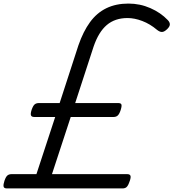

<svg xmlns="http://www.w3.org/2000/svg" viewBox="-48 -1055 971 1075"><path d="M-9 0Q-26 0 -28 -11Q-30 -22 -23 -43Q-15 -66 -6 -73Q3 -80 17 -80H156L261 -400H144Q129 -400 125.5 -409Q122 -418 129 -440Q137 -463 146 -470.5Q155 -478 170 -478H286L391 -801Q418 -879 456 -931Q494 -983 547.5 -1009Q601 -1035 671 -1035Q736 -1035 794 -1009.5Q852 -984 891 -943Q903 -931 903 -918.5Q903 -906 887 -891Q871 -876 858.5 -876Q846 -876 831 -888Q792 -921 748.5 -937.5Q705 -954 666 -954Q596 -954 550 -915Q504 -876 476 -794L373 -478H614Q628 -478 631.5 -470.5Q635 -463 628 -440Q621 -418 612 -409Q603 -400 588 -400H348L243 -80H664Q678 -80 682 -72Q686 -64 679 -43Q672 -21 663.5 -10.5Q655 0 638 0Z"/></svg>

Font: Playwrite CO
Style: Regular
Weight: 400
Designer: Veronika Burian, José Scaglione
Foundry: TypeTogether
Version: Version 1.000